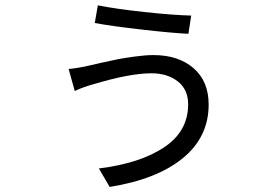

<svg xmlns="http://www.w3.org/2000/svg" viewBox="-20 -656 1040 731"><path d="M696.3 -258.8Q696.3 -315.4 656.7 -346.2Q617.2 -377 556.6 -377Q473.6 -377 331.1 -334Q295.9 -324.2 264.6 -309.6L241.2 -393.6Q264.6 -394.5 314.5 -405.3Q322.3 -407.2 363.3 -416.5Q404.3 -425.8 429.7 -430.7Q455.1 -435.5 494.6 -440.9Q534.2 -446.3 564.5 -446.3Q659.2 -446.3 716.8 -396.5Q774.4 -346.7 774.4 -257.8Q774.4 -133.8 675.3 -53.2Q576.2 27.3 397.5 55.7L356.4 -14.6Q513.7 -34.2 605 -95.2Q696.3 -156.2 696.3 -258.8ZM352.5 -635.7Q419.9 -622.1 528.3 -610.4Q636.7 -598.6 708 -596.7L697.3 -527.3Q633.8 -530.3 519 -543.5Q404.3 -556.6 340.8 -568.4Z"/></svg>

Font: Nasu
Style: Regular
Weight: 400
Designer: Ryoko NISHIZUKA (kana &amp; ideographs); Paul D. Hunt (Latin, Greek &amp; Cyrillic); Wenlong ZHANG (bopomofo); Sandoll C
Version: Version 2014.1215